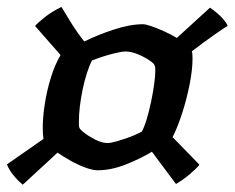

<svg xmlns="http://www.w3.org/2000/svg" viewBox="-26 -558 660 539"><path d="M38 -39.5Q24 -51 11.8 -66Q-0.5 -81 -6.5 -96.5L96 -168Q95 -175 94.5 -183.2Q94 -191.5 94 -199Q94 -229.5 99.8 -266.5Q105.5 -303.5 116.8 -340Q128 -376.5 144 -403.5L72.5 -485Q79.5 -493.5 98.8 -509Q118 -524.5 146.5 -538.5Q158 -519 174.8 -492.2Q191.5 -465.5 210.5 -441.5Q248 -460 293.5 -475Q339 -490 375.5 -490Q382.5 -490 398 -484.8Q413.5 -479.5 433.2 -470.8Q453 -462 470.5 -451.5L563.5 -536.5Q585 -521.5 597.8 -507.5Q610.5 -493.5 613 -485.5Q596.5 -475 579.8 -463.2Q563 -451.5 546.5 -439.5Q530 -427.5 512.5 -414Q513.5 -411 514 -406.2Q514.5 -401.5 514.5 -394.5Q514.5 -362 506.2 -320.5Q498 -279 485.2 -239.8Q472.5 -200.5 458.5 -173L534 -95.5Q523 -82.5 505 -67.5Q487 -52.5 468 -41.5L400.5 -132Q368 -112.5 327 -96.2Q286 -80 248 -80Q234 -80 213.8 -87.5Q193.5 -95 172.8 -106.5Q152 -118 135.5 -129.5ZM275 -156.5Q285 -156.5 299 -160.5Q313 -164.5 327.8 -169.5Q342.5 -174.5 354.5 -180Q366.5 -185.5 372 -188.5Q379 -201 385.8 -223.2Q392.5 -245.5 398 -271.8Q403.5 -298 406.8 -321.5Q410 -345 410 -359.5Q410 -367.5 409.5 -369.5Q409 -371.5 408 -374.5Q407 -379.5 392.8 -389Q378.5 -398.5 360.2 -406Q342 -413.5 326 -413.5Q319.5 -413.5 307.2 -411Q295 -408.5 280.8 -404.5Q266.5 -400.5 253.5 -396Q240.5 -391.5 232.5 -388.5Q225 -374.5 218 -352.8Q211 -331 206 -306.8Q201 -282.5 198.2 -259.5Q195.5 -236.5 195.5 -219.5Q195.5 -210.5 195.5 -207Q195.5 -203.5 196.5 -200.5Q198 -194.5 211.8 -184.2Q225.5 -174 243.2 -165.2Q261 -156.5 275 -156.5Z"/></svg>

Font: Texturina Medium
Style: Italic
Weight: 500
Italic angle: -11°
Designer: Guillermo Torres Carreño
Foundry: Omnibus-Type
Version: Version 1.002